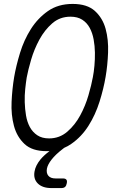

<svg xmlns="http://www.w3.org/2000/svg" viewBox="-20 -760 640 978"><path d="M218 10Q144 10 105 -26.5Q66 -63 51 -119Q36 -175 39 -241Q42 -307 52 -367Q62 -425 82 -490.5Q102 -556 137 -611.5Q172 -667 224 -703.5Q276 -740 350 -740Q424 -740 463.5 -704Q503 -668 518 -613Q533 -558 530.5 -492.5Q528 -427 518 -369Q508 -309 487 -242Q466 -175 430.5 -119Q395 -63 343 -27Q326 -15 307 -7L298 0Q263 27 243 52.5Q223 78 219 99Q215 122 226.5 135.5Q238 149 263 149H301Q313 149 318 155Q323 161 320 174Q318 186 311.5 192Q305 198 292 198H242Q196 198 172.5 174.5Q149 151 156 113Q161 83 187 51Q205 30 232 10ZM230 -55Q283 -55 322.5 -89Q362 -123 388.5 -172Q415 -221 430.5 -274.5Q446 -328 453 -367Q458 -392 461 -425Q464 -458 463.5 -492Q463 -526 457 -559Q451 -592 437 -618Q423 -644 399 -659.5Q375 -675 339 -675Q285 -675 246 -641Q207 -607 180.5 -558Q154 -509 138.5 -456Q123 -403 116 -365Q112 -340 108.5 -307Q105 -274 106 -239.5Q107 -205 112.5 -172Q118 -139 132 -113Q146 -87 170 -71Q194 -55 230 -55Z"/></svg>

Font: Maple Mono ExtraLight
Style: Italic
Weight: 275
Italic angle: -10°
Monospace: yes
Designer: subframe7536
Version: Version 7.000